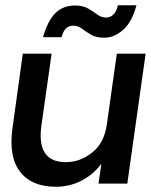

<svg xmlns="http://www.w3.org/2000/svg" viewBox="-20 -701 578 733"><path d="M193 12Q101 12 56.5 -45.5Q12 -103 28 -214L67 -496H177L138 -221Q119 -82 231 -82Q287 -82 333 -119.5Q379 -157 388 -227L426 -496H536L466 0H356L367 -76Q337 -35 291.5 -11.5Q246 12 193 12ZM378 -557Q347 -557 327.5 -568.5Q308 -580 293 -591.5Q278 -603 259 -603Q226 -603 215 -559H144Q164 -626 193.5 -653Q223 -680 266 -680Q297 -680 316.5 -668.5Q336 -657 351.5 -645.5Q367 -634 385 -634Q401 -634 413 -645.5Q425 -657 430 -681H501Q484 -617 450 -587Q416 -557 378 -557Z"/></svg>

Font: Host Grotesk Medium
Style: Italic
Weight: 500
Italic angle: -8°
Designer: Doğukan Karapınar based on Poppins by Indian Type Foundry, Jonny Pinhorn
Foundry: Element Type
Version: Version 1.001; ttfautohint (v1.8.4.7-5d5b)